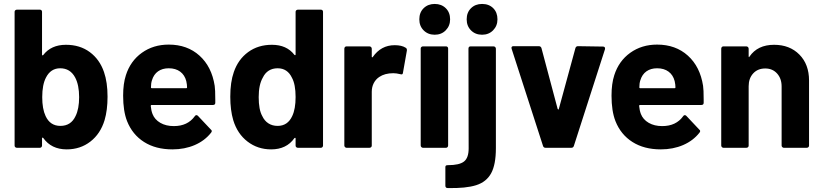

<svg xmlns="http://www.w3.org/2000/svg" viewBox="-20 -749 4169 973"><path d="M199 -50Q197 -52 195 -51.5Q193 -51 193 -48V-11Q193 -7 190 -3.5Q187 0 182 0H66Q61 0 57.5 -3Q54 -6 54 -11V-689Q54 -694 57.5 -697Q61 -700 66 -700H182Q187 -700 190 -697Q193 -694 193 -689V-472Q193 -469 195 -468.5Q197 -468 199 -470Q239 -522 314 -522Q385 -522 435 -485Q485 -448 507 -384Q525 -332 525 -259Q525 -191 510 -140Q489 -71 438 -31.5Q387 8 318 8Q240 8 199 -50ZM211 -161Q234 -111 286 -111Q340 -111 363 -161Q381 -197 381 -257Q381 -318 361 -356Q336 -403 285 -403Q237 -403 213 -356Q194 -320 194 -257Q194 -197 211 -161Z M624 -135Q604 -186 604 -264Q604 -325 618 -368Q641 -440 699 -481.5Q757 -523 835 -523Q929 -523 991 -467Q1053 -411 1068 -314Q1071 -296 1071 -243V-228Q1071 -217 1059 -217H749Q744 -217 744 -212Q746 -189 753 -171Q764 -143 792.5 -126.5Q821 -110 861 -110Q931 -110 967 -160Q970 -165 974.5 -165.5Q979 -166 983 -162L1049 -92Q1057 -86 1050 -77Q1018 -36 967 -14Q916 8 854 8Q769 8 710 -29.5Q651 -67 624 -135ZM749 -302H924Q928 -302 928 -306Q928 -320 924 -338Q916 -369 893 -386Q870 -403 835 -403Q803 -403 781 -387.5Q759 -372 750 -342Q745 -327 745 -306Q745 -302 749 -302Z M1162 -140Q1147 -191 1147 -259Q1147 -333 1165 -384Q1187 -448 1237.5 -485Q1288 -522 1358 -522Q1433 -522 1472 -471Q1474 -469 1476 -469.5Q1478 -470 1478 -473V-689Q1478 -694 1481.5 -697Q1485 -700 1490 -700H1606Q1611 -700 1614 -697Q1617 -694 1617 -689V-11Q1617 -7 1614 -3.5Q1611 0 1606 0H1490Q1485 0 1481.5 -3Q1478 -6 1478 -11V-47Q1478 -53 1472 -49Q1432 8 1354 8Q1286 8 1234.5 -31.5Q1183 -71 1162 -140ZM1309 -161Q1320 -137 1340 -124Q1360 -111 1387 -111Q1438 -111 1461 -161Q1478 -197 1478 -257Q1478 -322 1459 -356Q1448 -379 1430 -391Q1412 -403 1387 -403Q1361 -403 1342 -391Q1323 -379 1312 -356Q1291 -320 1291 -257Q1291 -193 1309 -161Z M1725 -11V-502Q1725 -507 1728 -510.5Q1731 -514 1736 -514H1852Q1857 -514 1860.5 -510.5Q1864 -507 1864 -502V-462Q1864 -459 1865.5 -458.5Q1867 -458 1869 -460Q1911 -520 1980 -520Q2016 -520 2036 -507Q2043 -503 2042 -493L2022 -380Q2021 -369 2009 -373Q1989 -378 1973 -378Q1930 -378 1902 -359Q1884 -347 1874 -327.5Q1864 -308 1864 -284V-11Q1864 -6 1860.5 -3Q1857 0 1852 0H1736Q1732 0 1728.5 -3.5Q1725 -7 1725 -11Z M2112 -12V-503Q2112 -508 2115.5 -511Q2119 -514 2124 -514H2240Q2245 -514 2248 -511Q2251 -508 2251 -503V-12Q2251 -7 2248 -3.5Q2245 0 2240 0H2124Q2119 0 2115.5 -3.5Q2112 -7 2112 -12ZM2183 -729Q2217 -729 2239 -707.5Q2261 -686 2261 -651Q2261 -618 2239 -595.5Q2217 -573 2183 -573Q2149 -573 2127 -595Q2105 -617 2105 -651Q2105 -686 2127 -707.5Q2149 -729 2183 -729Z M2237 192V98Q2237 92 2240 90Q2243 88 2250 88Q2308 88 2331.5 69.5Q2355 51 2355 3L2354 -502Q2354 -514 2365 -514H2481Q2486 -514 2489.5 -510.5Q2493 -507 2493 -502V2Q2493 85 2469 129Q2445 173 2393 189.5Q2341 206 2249 204Q2237 204 2237 192ZM2423 -729Q2458 -729 2479.5 -707.5Q2501 -686 2501 -651Q2501 -618 2479 -595.5Q2457 -573 2423 -573Q2389 -573 2367 -595Q2345 -617 2345 -651Q2345 -686 2367 -707.5Q2389 -729 2423 -729Z M2732 -9 2573 -501 2572 -506Q2572 -515 2582 -515H2710Q2721 -515 2724 -505L2806 -197Q2808 -194 2809 -194Q2812 -194 2812 -197L2896 -505Q2899 -515 2909 -515L3036 -513Q3042 -513 3044.5 -509.5Q3047 -506 3046 -500L2888 -9Q2885 0 2875 0H2745Q2735 0 2732 -9Z M3099 -135Q3079 -186 3079 -264Q3079 -325 3093 -368Q3116 -440 3174 -481.5Q3232 -523 3310 -523Q3404 -523 3466 -467Q3528 -411 3543 -314Q3546 -296 3546 -243V-228Q3546 -217 3534 -217H3224Q3219 -217 3219 -212Q3221 -189 3228 -171Q3239 -143 3267.5 -126.5Q3296 -110 3336 -110Q3406 -110 3442 -160Q3445 -165 3449.5 -165.5Q3454 -166 3458 -162L3524 -92Q3532 -86 3525 -77Q3493 -36 3442 -14Q3391 8 3329 8Q3244 8 3185 -29.5Q3126 -67 3099 -135ZM3224 -302H3399Q3403 -302 3403 -306Q3403 -320 3399 -338Q3391 -369 3368 -386Q3345 -403 3310 -403Q3278 -403 3256 -387.5Q3234 -372 3225 -342Q3220 -327 3220 -306Q3220 -302 3224 -302Z M3635 -11V-502Q3635 -507 3638 -510.5Q3641 -514 3646 -514H3762Q3767 -514 3770.5 -510.5Q3774 -507 3774 -502V-464Q3774 -460 3775.5 -459.5Q3777 -459 3778 -462Q3819 -522 3903 -522Q3982 -522 4031 -472.5Q4080 -423 4080 -341V-11Q4080 -6 4076.5 -3Q4073 0 4068 0H3952Q3948 0 3944.5 -3.5Q3941 -7 3941 -11V-311Q3941 -351 3918 -376.5Q3895 -402 3858 -402Q3820 -402 3797 -377Q3774 -352 3774 -312V-11Q3774 -6 3770.5 -3Q3767 0 3762 0H3646Q3642 0 3638.5 -3.5Q3635 -7 3635 -11Z"/></svg>

Font: Barlow GEO Bold
Style: Regular
Weight: 700
Designer: Jeremy Tribby
Foundry: Tribby Type
Version: Version 1.408